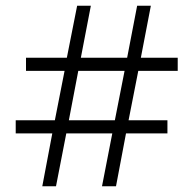

<svg xmlns="http://www.w3.org/2000/svg" viewBox="-20 -652 676 672"><path d="M163 -185H35V-231H172L206 -404H71V-450H214L250 -632H298L263 -450H425L460 -632H508L473 -450H602V-404H464L430 -231H566V-185H421L386 0H337L373 -185H212L176 0H128ZM382 -231 416 -404H254L221 -231Z"/></svg>

Font: Noto Sans Gurmukhi UI Light
Style: Regular
Weight: 300
Designer: Jelle Bosma - Monotype Design Team
Foundry: Monotype Imaging Inc.
Version: Version 2.004; ttfautohint (v1.8.4.7-5d5b)